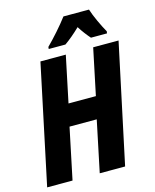

<svg xmlns="http://www.w3.org/2000/svg" viewBox="-134 -1021 896 1111"><g transform="rotate(-15 313.5 -465.5)"><path d="M224 -771H324C354 -792 385 -818 418 -850C435 -822 460 -790 477 -771H573L575 -783C552 -823 521 -889 508 -931H355C319 -883 267 -825 225 -783ZM8 0H160L224 -306H387L323 0H475L627 -714H475L417 -437H253L311 -714H159Z"/></g></svg>

Font: Noto Sans Display SemiCondensed Extra
Style: Italic
Weight: 800
Width: 4
Italic angle: -12°
Designer: Monotype Design Team
Foundry: Monotype Imaging Inc.
Version: Version 1.900